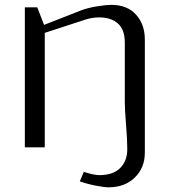

<svg xmlns="http://www.w3.org/2000/svg" viewBox="-20 -614 707 800"><path d="M166.5 -477.1V0H83.5V-583.5H135.3L163.6 -510.3L315.4 -569.8Q345.7 -581.5 384.5 -587.6Q423.3 -593.8 442.9 -593.8Q509.8 -593.8 546.6 -553.2Q583.5 -512.7 583.5 -448.7V-41.5V22Q583.5 85 541.7 125.7Q500 166.5 432.1 166.5Q415.5 166.5 379.6 159.7Q343.8 152.8 312.5 141.6L329.1 102.1Q371.6 115.7 393.6 115.7Q451.2 115.7 480.7 86.2Q510.3 56.6 510.3 7.3Q510.3 -32.7 505.1 -95.2Q500 -157.7 500 -186.5V-436.5Q500 -491.2 470.9 -516.4Q441.9 -541.5 393.6 -541.5Q364.3 -541.5 335.4 -532.2Z"/></svg>

Font: Resagnicto
Style: Regular
Weight: 500
Version: Version 0.9991